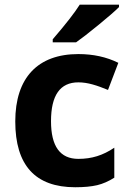

<svg xmlns="http://www.w3.org/2000/svg" viewBox="-20 -786 554 816"><path d="M303.2 -606C326.2 -622.1 358.4 -647 399.4 -680.7C439.9 -713.9 468.8 -738.8 485.8 -755.9V-766.1H318.8C298.3 -733.4 260.3 -684.1 204.1 -619.1V-606ZM299.8 9.8C337.4 9.8 368.2 6.8 393.1 1C417.5 -4.9 441.9 -15.6 465.8 -30.8V-158.2C417 -125.5 370.1 -110.8 313 -110.8C235.4 -110.8 196.8 -164.1 196.8 -271C196.8 -380.9 235.4 -436 313 -436C353.5 -436 392.1 -422.9 439 -403.8L482.9 -519C432.6 -543.9 376 -556.2 313 -556.2C140.6 -556.2 44.9 -455.6 44.9 -270C44.9 -83.5 129.9 9.8 299.8 9.8Z"/></svg>

Font: Noto Reveo Sans
Style: Bold
Weight: 700
Designer: Monotype Design team
Foundry: Monotype Imaging Inc.
Version: Version 1.04